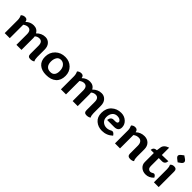

<svg xmlns="http://www.w3.org/2000/svg" viewBox="277 -1906 3153 3153"><g transform="rotate(45 1853.0 -329.5)"><path d="M172.9 -371.1H174.3Q232.4 -428.7 311 -428.7Q392.6 -428.7 429.7 -360.4Q495.1 -428.7 583 -428.7Q641.1 -428.7 679.7 -386.2Q718.3 -343.8 718.3 -271V-101.6Q718.3 -76.7 722.4 -54.7Q726.6 -32.7 736.3 -16.6Q710 5.9 659.2 5.9Q602.1 5.9 602.1 -55.7V-244.1Q602.1 -293.9 583.3 -318.1Q564.5 -342.3 528.3 -342.3Q484.4 -342.3 449.7 -312Q452.6 -295.4 452.6 -275.9V0H335V-244.1Q335 -293.9 316.2 -318.6Q297.4 -343.3 261.7 -343.3Q222.2 -343.3 180.7 -312.5V0H63V-302.2Q63 -351.1 41.5 -394.5Q71.3 -424.8 116.2 -424.8Q166.5 -424.8 172.9 -371.1Z M1026.9 6.8Q925.3 6.8 865.2 -45.4Q805.2 -97.7 805.2 -193.4Q805.2 -296.4 873.5 -362.3Q941.9 -428.2 1045.9 -428.2Q1141.1 -428.2 1204.1 -366.5Q1267.1 -304.7 1267.1 -209.5Q1267.1 -106 1204.1 -49.6Q1141.1 6.8 1026.9 6.8ZM1043.9 -77.1Q1093.8 -77.1 1118.4 -108.2Q1143.1 -139.2 1143.1 -196.3Q1143.1 -267.1 1109.6 -305.7Q1076.2 -344.2 1028.8 -344.2Q977.1 -344.2 953.1 -303.2Q929.2 -262.2 929.2 -207Q929.2 -145.5 958 -111.3Q986.8 -77.1 1043.9 -77.1Z M1478.5 -371.1H1480Q1538.1 -428.7 1616.7 -428.7Q1698.2 -428.7 1735.4 -360.4Q1800.8 -428.7 1888.7 -428.7Q1946.8 -428.7 1985.4 -386.2Q2023.9 -343.8 2023.9 -271V-101.6Q2023.9 -76.7 2028.1 -54.7Q2032.2 -32.7 2042 -16.6Q2015.6 5.9 1964.8 5.9Q1907.7 5.9 1907.7 -55.7V-244.1Q1907.7 -293.9 1888.9 -318.1Q1870.1 -342.3 1834 -342.3Q1790 -342.3 1755.4 -312Q1758.3 -295.4 1758.3 -275.9V0H1640.6V-244.1Q1640.6 -293.9 1621.8 -318.6Q1603 -343.3 1567.4 -343.3Q1527.8 -343.3 1486.3 -312.5V0H1368.7V-302.2Q1368.7 -351.1 1347.2 -394.5Q1377 -424.8 1421.9 -424.8Q1472.2 -424.8 1478.5 -371.1Z M2334 -259.3H2372.1Q2421.4 -259.3 2421.4 -293.5Q2421.4 -312 2397.5 -329.1Q2373.5 -346.2 2335.4 -346.2Q2281.2 -346.2 2249.3 -307.6Q2217.3 -269 2217.3 -206.5Q2217.3 -148.9 2254.4 -115Q2291.5 -81.1 2345.2 -81.1Q2388.7 -81.1 2431.2 -105.5Q2442.9 -112.3 2455.1 -112.3Q2484.9 -112.3 2513.2 -67.9Q2433.1 6.8 2324.2 6.8Q2235.4 6.8 2173.1 -46.6Q2110.8 -100.1 2110.8 -195.8Q2110.8 -303.7 2177.7 -366Q2244.6 -428.2 2343.8 -428.2Q2417.5 -428.2 2469.5 -381.3Q2521.5 -334.5 2521.5 -267.6Q2521.5 -180.7 2421.9 -180.7H2260.7Q2272 -259.3 2334 -259.3Z M2733.9 -369.6H2735.4Q2795.9 -428.2 2883.8 -428.2Q2950.2 -428.2 2992.2 -386Q3034.2 -343.8 3034.2 -271V-100.1Q3034.2 -75.2 3038.3 -53.2Q3042.5 -31.2 3052.2 -15.1Q3025.4 5.9 2980.5 5.9Q2916.5 5.9 2916.5 -55.7V-235.8Q2916.5 -289.6 2894 -316.4Q2871.6 -343.3 2834.5 -343.3Q2780.8 -343.3 2740.7 -310.1V0H2624V-302.2Q2624 -346.2 2602.5 -394.5Q2630.9 -424.8 2672.9 -424.8Q2727.1 -424.8 2733.9 -369.6Z M3338.4 6.8Q3273.4 6.8 3230.2 -31.7Q3187 -70.3 3187 -128.9V-339.4H3113.3Q3120.1 -405.3 3189.9 -407.2L3199.7 -478Q3209 -548.8 3303.2 -579.6V-409.2L3451.2 -413.1Q3443.8 -337.9 3376 -337.9L3303.2 -338.4V-150.9Q3303.2 -115.2 3320.1 -97.2Q3336.9 -79.1 3360.4 -79.1Q3381.8 -79.1 3399.9 -91.1Q3418 -103 3430.2 -103Q3457 -103 3479 -58.1Q3418.5 6.8 3338.4 6.8Z M3571.8 -507.8 3530.8 -539.1Q3496.6 -564.9 3496.6 -587.9Q3496.6 -611.3 3531.2 -637.7L3568.4 -666L3612.3 -635.7Q3647.5 -611.3 3647.5 -587.9Q3647.5 -560.5 3613.3 -537.1ZM3528.3 0V-305.7Q3528.3 -355 3510.3 -390.6Q3534.7 -421.4 3580.1 -421.4Q3638.7 -421.4 3638.7 -359.9V0Z"/></g></svg>

Font: ALMAS
Style: Bold
Weight: 700
Designer: ALMAS Font/ by Husham Jawad Kadhim, derived from the Bainsely font by/ Paul James MIller
Foundry: High-Logic / Made with FontCreator
Version: Version 1.411;September 19, 2021;FontCreator 14.0.0.2814 32-